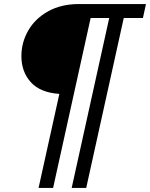

<svg xmlns="http://www.w3.org/2000/svg" viewBox="-20 -774 743 951"><path d="M171 157 274 -309Q180 -315 133 -366.5Q86 -418 86 -496Q86 -564 120 -623Q154 -682 218.5 -718Q283 -754 372 -754H703L688 -685H593L407 157H335L521 -685H429L243 157Z"/></svg>

Font: Libre Bodoni
Style: Italic
Weight: 400
Italic angle: -13°
Designer: Pablo Impallari, Rodrigo Fuenzalida
Foundry: Impallari Type
Version: Version 2.005;gftools[0.9.23]